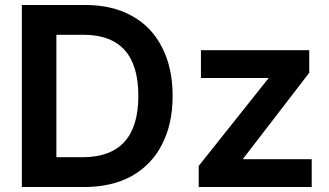

<svg xmlns="http://www.w3.org/2000/svg" viewBox="-20 -750 1326 773"><path d="M68 -730H323Q432 -730 511 -686Q590 -643 632 -560Q675 -478 675 -364Q675 -250 632 -168Q591 -87 510 -41Q430 3 318 3H68ZM312 -117Q537 -117 537 -364Q537 -610 316 -610H207V-117ZM1061 -435V-436H789V-548H1225V-457L958 -110V-109H1235V3H780V-82Z"/></svg>

Font: Sinter Bold
Style: Regular
Weight: 700
Foundry: Adobe & rsms
Version: Version 1.000